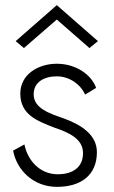

<svg xmlns="http://www.w3.org/2000/svg" viewBox="-20 -717 443 747"><path d="M201 -641 328 -530 361 -557 201 -697 41 -557 73 -530ZM75 -155 31 -131C45 -56 109 10 202 10C293 10 357 -34 357 -125C357 -194 294 -232 229 -256C171 -276 111 -296 111 -350C111 -398 152 -420 201 -420C251 -420 294 -388 311 -349L354 -375C336 -426 276 -469 201 -469C128 -469 59 -427 59 -353C59 -271 124 -247 190 -221C249 -201 303 -177 303 -121C303 -68 265 -39 205 -39C133 -39 87 -95 75 -155Z"/></svg>

Font: Jost Light
Style: Regular
Weight: 300
Version: Version 3.710